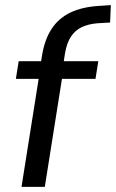

<svg xmlns="http://www.w3.org/2000/svg" viewBox="-20 -730 453 750"><path d="M64 0 131 -422H42L53 -491H163L137 -469L144 -512Q154 -575 181.5 -617Q209 -659 255 -681Q301 -703 367 -707L413 -710L410 -642L359 -639Q325 -636 299.5 -624Q274 -612 257.5 -587.5Q241 -563 234 -522L227 -477L214 -491H364L353 -422H222L155 0Z"/></svg>

Font: Nunito Sans 10pt SemiCondensed Medium
Style: Italic
Weight: 500
Width: 4
Italic angle: -9°
Designer: Vernon Adams
Foundry: Vernon Adams
Version: Version 3.101;gftools[0.9.27]